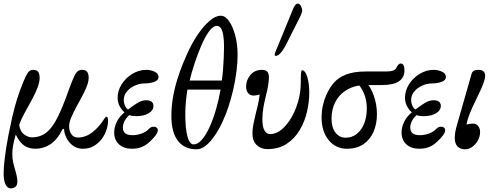

<svg xmlns="http://www.w3.org/2000/svg" viewBox="-46 -811 2730 1061"><path d="M14 230Q-5 230 -15.5 208Q-26 186 -26 148Q-26 114 -19.5 61Q-13 8 0 -61Q11 -117 22 -165.5Q33 -214 47.5 -261Q62 -308 83 -359Q97 -393 108 -409Q119 -425 137 -425Q155 -425 164 -415Q173 -405 173 -380Q173 -370 171 -360Q169 -350 165 -336Q153 -302 133 -265Q113 -228 92.5 -191.5Q72 -155 60 -121Q65 -84 87.5 -68Q110 -52 129 -52Q176 -52 209.5 -78Q243 -104 271.5 -161Q300 -218 333 -311Q352 -364 363.5 -388Q375 -412 385 -418.5Q395 -425 407 -425Q427 -425 435.5 -414Q444 -403 444 -380Q444 -367 439 -349.5Q434 -332 419 -301Q404 -270 373 -215Q357 -184 346.5 -159Q336 -134 336 -114Q336 -86 349 -68.5Q362 -51 384 -51Q427 -51 465 -80.5Q503 -110 531 -156Q538 -166 543 -166Q551 -166 551 -142Q551 -120 542.5 -93.5Q534 -67 516.5 -43.5Q499 -20 473 -4.5Q447 11 411 11Q381 11 358 -5.5Q335 -22 322 -47.5Q309 -73 308 -98L301 -99Q270 -38 232 -13.5Q194 11 150 11Q116 11 90 -5Q64 -21 41 -67Q30 -30 26 -5Q22 20 22 38Q22 66 27 88Q32 110 36 122Q42 141 46 160Q50 179 50 191Q50 213 39 221.5Q28 230 14 230Z M684 11Q638 11 611.5 -13.5Q585 -38 585 -79Q585 -109 600 -139Q615 -169 642 -190Q625 -205 614.5 -225.5Q604 -246 604 -271Q604 -310 626.5 -345.5Q649 -381 685.5 -403Q722 -425 763 -425Q786 -425 808 -415Q830 -405 830 -386Q830 -367 806 -358.5Q782 -350 754 -350Q725 -350 698 -337.5Q671 -325 654.5 -304.5Q638 -284 638 -258Q638 -242 645 -226.5Q652 -211 662 -206Q685 -224 711 -240.5Q737 -257 761 -257Q783 -257 792.5 -248.5Q802 -240 802 -226Q802 -201 775.5 -185Q749 -169 706 -169Q696 -169 686 -170.5Q676 -172 668 -175Q650 -158 641.5 -140.5Q633 -123 633 -106Q633 -85 646 -74.5Q659 -64 686 -64Q712 -64 737.5 -73.5Q763 -83 776 -98Q786 -109 798.5 -110.5Q811 -112 817 -107Q828 -101 826 -88.5Q824 -76 814 -63Q783 -24 753.5 -6.5Q724 11 684 11Z M1040 14Q973 14 937 -33Q901 -80 901 -170Q901 -220 909.5 -270.5Q918 -321 933 -369.5Q948 -418 966 -462Q984 -506 1002 -543Q1023 -586 1052 -627.5Q1081 -669 1113 -696.5Q1145 -724 1174 -724Q1199 -724 1220 -694Q1241 -664 1254 -614.5Q1267 -565 1267 -508Q1267 -467 1261 -418.5Q1255 -370 1243.5 -319Q1232 -268 1216 -220Q1202 -177 1182.5 -135.5Q1163 -94 1139.5 -60Q1116 -26 1091 -6Q1066 14 1040 14ZM1024 -13Q1047 -13 1069.5 -39Q1092 -65 1112 -108.5Q1132 -152 1147.5 -206Q1163 -260 1173 -316H990Q985 -287 981.5 -252Q978 -217 978 -178Q978 -100 990 -56.5Q1002 -13 1024 -13ZM1002 -366H1180Q1184 -394 1186.5 -427Q1189 -460 1190.5 -492.5Q1192 -525 1192 -552Q1192 -592 1187.5 -617.5Q1183 -643 1174.5 -655.5Q1166 -668 1152 -668Q1131 -668 1109 -637.5Q1087 -607 1066.5 -559.5Q1046 -512 1029 -460Q1012 -408 1002 -366Z M1431 13Q1397 13 1373 -9Q1349 -31 1349 -75Q1349 -97 1354.5 -125.5Q1360 -154 1367 -182Q1379 -227 1384 -255.5Q1389 -284 1390 -304L1412 -299Q1397 -292 1383.5 -287.5Q1370 -283 1355 -283Q1336 -283 1325 -296.5Q1314 -310 1314 -333Q1314 -368 1337.5 -396.5Q1361 -425 1402 -425Q1422 -425 1431 -415Q1440 -405 1440 -383Q1440 -365 1435.5 -337.5Q1431 -310 1422 -276Q1416 -252 1410 -219.5Q1404 -187 1404 -153Q1404 -110 1415.5 -90Q1427 -70 1447 -70Q1480 -70 1510 -95Q1540 -120 1564 -161Q1588 -202 1602 -252Q1616 -302 1616 -353Q1616 -390 1617.5 -406.5Q1619 -423 1623 -423Q1640 -423 1651.5 -387.5Q1663 -352 1663 -298Q1663 -248 1650.5 -193.5Q1638 -139 1610 -92Q1582 -45 1538 -16Q1494 13 1431 13ZM1477 -502Q1475 -502 1473.5 -503.5Q1472 -505 1472 -509Q1472 -511 1472.5 -513.5Q1473 -516 1474 -519L1570 -753Q1584 -791 1599 -791Q1610 -791 1617 -777.5Q1624 -764 1624 -752Q1624 -746 1618 -731Q1612 -716 1595 -684L1538 -571Q1504 -502 1477 -502Z M1871 11Q1809 11 1770 -37Q1731 -85 1731 -163Q1731 -195 1737.5 -225Q1744 -255 1755 -281Q1772 -322 1797.5 -352Q1823 -382 1866 -399Q1909 -416 1977 -416H2088Q2112 -416 2126 -421Q2140 -426 2144 -436Q2149 -446 2155 -453Q2161 -460 2168 -460Q2189 -460 2189 -422Q2189 -382 2158 -361.5Q2127 -341 2065 -341H1978Q1918 -341 1875 -317Q1832 -293 1809 -251Q1786 -209 1786 -155Q1786 -106 1808 -78Q1830 -50 1864 -50Q1899 -50 1925.5 -71Q1952 -92 1966.5 -128.5Q1981 -165 1981 -212Q1981 -256 1966 -293Q1951 -330 1918 -364H1971Q2000 -336 2018.5 -285.5Q2037 -235 2037 -179Q2037 -126 2018 -82.5Q1999 -39 1962 -14Q1925 11 1871 11Z M2272 11Q2226 11 2199.5 -13.5Q2173 -38 2173 -79Q2173 -109 2188 -139Q2203 -169 2230 -190Q2213 -205 2202.5 -225.5Q2192 -246 2192 -271Q2192 -310 2214.5 -345.5Q2237 -381 2273.5 -403Q2310 -425 2351 -425Q2374 -425 2396 -415Q2418 -405 2418 -386Q2418 -367 2394 -358.5Q2370 -350 2342 -350Q2313 -350 2286 -337.5Q2259 -325 2242.5 -304.5Q2226 -284 2226 -258Q2226 -242 2233 -226.5Q2240 -211 2250 -206Q2273 -224 2299 -240.5Q2325 -257 2349 -257Q2371 -257 2380.5 -248.5Q2390 -240 2390 -226Q2390 -201 2363.5 -185Q2337 -169 2294 -169Q2284 -169 2274 -170.5Q2264 -172 2256 -175Q2238 -158 2229.5 -140.5Q2221 -123 2221 -106Q2221 -85 2234 -74.5Q2247 -64 2274 -64Q2300 -64 2325.5 -73.5Q2351 -83 2364 -98Q2374 -109 2386.5 -110.5Q2399 -112 2405 -107Q2416 -101 2414 -88.5Q2412 -76 2402 -63Q2371 -24 2341.5 -6.5Q2312 11 2272 11Z M2525 14Q2497 14 2482 -2Q2467 -18 2467 -49Q2467 -63 2469.5 -79Q2472 -95 2478 -116L2560 -403Q2563 -414 2572 -419.5Q2581 -425 2597 -425Q2617 -425 2626 -416.5Q2635 -408 2635 -391Q2635 -376 2624.5 -348Q2614 -320 2587 -265Q2562 -215 2548.5 -180Q2535 -145 2532 -122Q2546 -128 2569 -128Q2586 -128 2596.5 -114.5Q2607 -101 2607 -81Q2607 -57 2595 -35.5Q2583 -14 2564.5 0Q2546 14 2525 14Z"/></svg>

Font: Junicode VF
Style: Italic
Weight: 400
Italic angle: -11°
Designer: Peter S. Baker
Version: Version 2.209